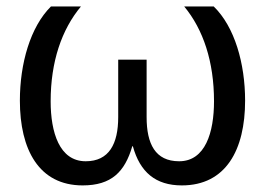

<svg xmlns="http://www.w3.org/2000/svg" viewBox="-20 -559 819 594"><path d="M235.8 14.6C324.7 14.6 366.2 -27.3 389.2 -106.4H391.1C413.1 -26.4 461.4 14.6 542.5 14.6C678.7 14.6 738.3 -95.2 738.3 -247.6C738.3 -362.3 706.1 -476.1 641.1 -539.1H549.8C608.9 -467.8 642.1 -368.2 642.1 -245.6C642.1 -149.4 615.2 -60.1 534.2 -60.1C460.4 -60.1 433.6 -113.8 433.6 -196.8V-374.5H345.7V-196.8C345.7 -113.8 317.4 -60.1 245.1 -60.1C163.6 -60.1 136.7 -149.9 136.7 -245.6C136.7 -368.2 170.9 -467.8 230.5 -539.1H137.7C73.7 -475.6 41.5 -362.3 41.5 -247.6C41.5 -96.7 100.1 14.6 235.8 14.6Z"/></svg>

Font: Winston
Style: Regular
Weight: 400
Designer: Vernon Adams, Kim Jin-seong, David Berlow, Cristiano Sobral
Foundry: The Winston Project Authors
Version: Version 3.004